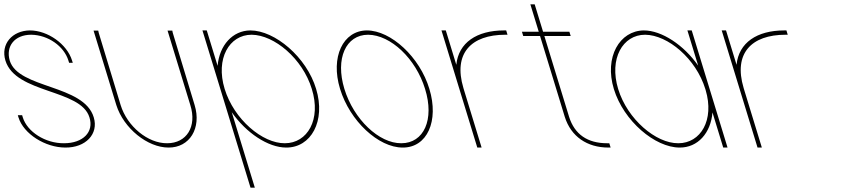

<svg xmlns="http://www.w3.org/2000/svg" viewBox="-89 -694 3903 890"><path d="M245.2 -413 248.3 -403H231.3L228.2 -413C207.7 -480 134.1 -532 55.5 -533C-21.8 -533 -63.1 -479 -43.8 -413C-3.7 -282 299.9 -303 345.6 -150C369.2 -73 307.8 -9 213.9 -10C121.2 -10 20.2 -73 -3.4 -150L-6.4 -160H13.6L16.6 -150C37.1 -83 121.4 -29 207.8 -30C295.4 -30 347.4 -82 325.6 -150C285.3 -282 -15.7 -259 -63.8 -413C-87.3 -490 -31.9 -552 49.4 -553C131.9 -553 221.7 -490 245.2 -413Z M347.5 -543 344.7 -552H366.4L368.6 -542L470.2 -207C500.5 -108 596.9 -29 685.8 -30C775.9 -30 824.8 -107 793.2 -207L690.5 -543L687.7 -552H709.7L711.8 -542L813.2 -207C845.9 -100 790 -9 691.9 -10C595 -10 484.2 -99 450.2 -207Z M919.7 -388.7C927.9 -484.4 989.4 -552.3 1071.4 -553C1185.4 -553 1332.3 -429 1376.3 -282C1421.8 -133 1352.7 -9 1237.4 -10C1154.1 -10 1051.8 -77.9 985.3 -173.9L1089.2 166L1092.3 176H1072.3L1069.2 166L932.3 -282L852.5 -543L849.4 -553H869.4L872.5 -543ZM952.3 -282C995.4 -141 1127.6 -29 1231.3 -30C1336.3 -30 1400.7 -140 1356.3 -282C1313.5 -422 1182.8 -532 1077.5 -533C973.5 -533 909.5 -422 952.3 -282Z M1487.3 -282C1442 -430 1501.2 -552 1611.4 -553C1723.6 -553 1857.3 -429 1901.3 -282C1946.8 -133 1890.8 -9 1777.4 -10C1665.2 -10 1532.8 -133 1487.3 -282ZM1507.3 -282C1550.4 -141 1667.9 -29 1771.3 -30C1875.9 -30 1925.7 -140 1881.3 -282C1838.5 -422 1722.4 -532 1617.5 -533C1513.8 -533 1464.5 -422 1507.3 -282Z M2026.2 -393.6C2036.3 -496.5 2121.4 -553 2247.4 -553H2257.4L2263.5 -533H2253.5C2095 -533 2011 -446.6 2059 -286.4L2060.3 -282L2063.3 -272L2140.4 -20L2143.4 -10H2123.4L2120.4 -20L2043.3 -272L2040.3 -282C2039.9 -283.4 2039.4 -284.7 2039 -286.1L1960.5 -543L1957.4 -553H1977.4L1980.5 -543Z M2434.4 -527 2549.1 -152C2574.8 -71 2634.4 -30 2725.4 -30H2735.4L2741.5 -10H2731.5C2632.5 -10 2557.9 -61 2529.1 -152L2414.4 -527H2346.4H2336.4L2330.3 -547H2340.3H2408.3L2372.5 -664L2369.5 -674H2389.5L2392.5 -664L2428.3 -547H2540.3H2550.3L2556.4 -527H2546.4Z M2756.6 -281C2711 -430 2783.7 -552 2895.4 -553C2978.5 -553 3081 -485.1 3147.3 -389.8L3100.5 -543L3097.4 -553H3117.4L3120.5 -543L3199.4 -285C3199.8 -283.7 3200.2 -282.3 3200.6 -281L3280.4 -20L3283.4 -10H3263.4L3260.4 -20L3213.6 -172.9C3205.9 -77.3 3145.5 -9.3 3061.4 -10C2947.4 -10 2801.8 -133 2756.6 -281ZM2776.6 -281C2819.4 -141 2951.6 -29 3055.3 -30C3159.1 -30 3223.4 -137.8 3181.9 -276.7L3180.6 -281C3137.5 -422 3006.8 -532 2901.5 -533C2797.5 -533 2733.5 -422 2776.6 -281Z M3325.2 -393.6C3335.3 -496.5 3420.4 -553 3546.4 -553H3556.4L3562.5 -533H3552.5C3394 -533 3310 -446.6 3358 -286.4L3359.3 -282L3362.3 -272L3439.4 -20L3442.4 -10H3422.4L3419.4 -20L3342.3 -272L3339.3 -282C3338.9 -283.4 3338.4 -284.7 3338 -286.1L3259.5 -543L3256.4 -553H3276.4L3279.5 -543Z"/></svg>

Font: Nordica Plus
Style: NordicaClassicUltLtCondOpObl
Weight: 300
Version: Version 1.01